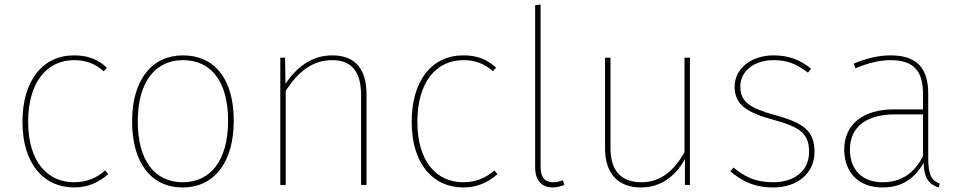

<svg xmlns="http://www.w3.org/2000/svg" viewBox="-20 -815 4238 846"><path d="M306 -571C168 -571 79 -460 79 -278C79 -94 172 11 307 11C369 11 418 -13 457 -48L443 -64C407 -32 364 -12 306 -12C189 -12 104 -103 104 -278C104 -455 188 -550 307 -550C362 -550 402 -532 437 -501L451 -517C409 -555 366 -571 306 -571Z M786 -571C651 -571 562 -465 562 -280C562 -98 646 11 785 11C921 11 1010 -96 1010 -283C1010 -469 924 -571 786 -571ZM786 -550C911 -550 985 -455 985 -283C985 -107 907 -12 785 -12C661 -12 587 -109 587 -280C587 -456 666 -550 786 -550Z M1444 -571C1356 -571 1289 -522 1238 -446L1236 -561H1215V0H1239V-415C1292 -496 1354 -550 1444 -550C1530 -550 1571 -498 1571 -396V0H1595V-399C1595 -509 1547 -571 1444 -571Z M2021 -571C1883 -571 1794 -460 1794 -278C1794 -94 1887 11 2022 11C2084 11 2133 -13 2172 -48L2158 -64C2122 -32 2079 -12 2021 -12C1904 -12 1819 -103 1819 -278C1819 -455 1903 -550 2022 -550C2077 -550 2117 -532 2152 -501L2166 -517C2124 -555 2081 -571 2021 -571Z M2416 11C2435 11 2453 5 2467 0L2460 -21C2447 -15 2432 -12 2417 -12C2380 -12 2362 -35 2362 -79V-795L2338 -792V-78C2338 -17 2369 11 2416 11Z M3020 -561H2996V-144C2952 -66 2893 -12 2807 -12C2719 -12 2670 -60 2670 -163V-561H2646V-161C2646 -50 2704 11 2804 11C2897 11 2959 -44 2998 -114V0H3020Z M3388 -571C3293 -571 3217 -515 3217 -433C3217 -357 3266 -320 3385 -288C3507 -255 3545 -226 3545 -145C3545 -59 3476 -12 3387 -12C3307 -12 3260 -37 3212 -77L3198 -60C3245 -21 3299 11 3387 11C3494 11 3569 -52 3569 -145C3569 -238 3522 -273 3395 -308C3284 -338 3242 -367 3242 -433C3242 -504 3305 -550 3389 -550C3452 -550 3493 -531 3540 -495L3554 -512C3505 -552 3455 -571 3388 -571Z M4070 -119V-402C4070 -512 4023 -571 3904 -571C3850 -571 3799 -558 3742 -535L3749 -514C3805 -537 3854 -550 3904 -550C4011 -550 4047 -497 4047 -400V-333H3919C3786 -333 3700 -270 3700 -156C3700 -56 3762 11 3869 11C3952 11 4010 -27 4050 -98C4051 -31 4072 -3 4116 11L4121 -6C4085 -19 4070 -44 4070 -119ZM3869 -12C3779 -12 3725 -67 3725 -156C3725 -258 3800 -311 3924 -311H4047V-127C4010 -55 3955 -12 3869 -12Z"/></svg>

Font: Glow Sans SC Normal Thin
Style: Regular
Weight: 100
Designer: Ryoko NISHIZUKA (kana, bopomofo & ideographs); Paul D. Hunt (Latin, Greek & Cyrillic); Sandoll Communications, Soo-young
Version: Version 0.93